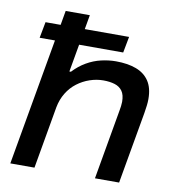

<svg xmlns="http://www.w3.org/2000/svg" viewBox="-81 -796 798 869"><g transform="rotate(10 318.0 -361.5)"><path d="M24 0 151 -723H262L215 -456H222Q249 -485 281 -503.5Q313 -522 347.5 -530Q382 -538 415 -538Q469 -538 508 -523.5Q547 -509 568 -477.5Q589 -446 589 -395Q589 -381 587 -364.5Q585 -348 582 -330L524 0H413L469 -320Q471 -331 472.5 -342Q474 -353 474 -362Q474 -394 461.5 -411.5Q449 -429 426.5 -436Q404 -443 374 -443Q343 -443 312 -432.5Q281 -422 254.5 -402Q228 -382 210 -352.5Q192 -323 185 -286L135 0ZM56 -583 70 -657H454L440 -583Z"/></g></svg>

Font: Archivo SemiExpanded Medium
Style: Italic
Weight: 500
Width: 6
Italic angle: -10°
Designer: Hector Gatti
Foundry: Omnibus-Type
Version: Version 2.001